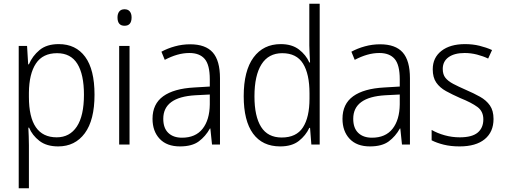

<svg xmlns="http://www.w3.org/2000/svg" viewBox="-20 -780 2724 1036"><path d="M297 -542Q389 -542 439.5 -473.5Q490 -405 490 -269Q490 -132 437.5 -61Q385 10 294 10Q231 10 192.5 -20Q154 -50 137 -91H133Q134 -69 135 -44Q136 -19 136 4V236H81V-532H126L132 -433H136Q155 -478 193.5 -510Q232 -542 297 -542ZM288 -493Q211 -493 174 -437.5Q137 -382 136 -280V-257Q136 -39 286 -39Q356 -39 394.5 -97Q433 -155 433 -269Q433 -378 397.5 -435.5Q362 -493 288 -493Z M652 -730Q671 -730 680.5 -718Q690 -706 690 -686Q690 -641 652 -641Q614 -641 614 -686Q614 -706 623.5 -718Q633 -730 652 -730ZM679 -532V0H623V-532Z M1006 -541Q1089 -541 1128 -497Q1167 -453 1167 -358V0H1124L1115 -87H1113Q1089 -44 1052.5 -17Q1016 10 951 10Q880 10 841.5 -31Q803 -72 803 -139Q803 -219 860.5 -260.5Q918 -302 1028 -308L1112 -313V-352Q1112 -430 1084.5 -462Q1057 -494 1002 -494Q969 -494 936 -484.5Q903 -475 869 -457L851 -501Q884 -519 924 -530Q964 -541 1006 -541ZM1034 -266Q861 -256 861 -139Q861 -89 888 -63Q915 -37 962 -37Q1035 -37 1073 -85Q1111 -133 1112 -217V-270Z M1492 10Q1396 10 1345.5 -59Q1295 -128 1295 -261Q1295 -398 1348 -470Q1401 -542 1495 -542Q1555 -542 1593 -513Q1631 -484 1649 -443H1653Q1652 -466 1650.5 -490.5Q1649 -515 1649 -535V-760H1705V0H1660L1653 -90H1649Q1630 -49 1592.5 -19.5Q1555 10 1492 10ZM1500 -38Q1579 -38 1614.5 -92.5Q1650 -147 1650 -248V-276Q1650 -381 1615 -437Q1580 -493 1503 -493Q1429 -493 1391 -433Q1353 -373 1353 -260Q1353 -152 1389 -95Q1425 -38 1500 -38Z M2031 -541Q2114 -541 2153 -497Q2192 -453 2192 -358V0H2149L2140 -87H2138Q2114 -44 2077.5 -17Q2041 10 1976 10Q1905 10 1866.5 -31Q1828 -72 1828 -139Q1828 -219 1885.5 -260.5Q1943 -302 2053 -308L2137 -313V-352Q2137 -430 2109.5 -462Q2082 -494 2027 -494Q1994 -494 1961 -484.5Q1928 -475 1894 -457L1876 -501Q1909 -519 1949 -530Q1989 -541 2031 -541ZM2059 -266Q1886 -256 1886 -139Q1886 -89 1913 -63Q1940 -37 1987 -37Q2060 -37 2098 -85Q2136 -133 2137 -217V-270Z M2643 -138Q2643 -68 2595.5 -29Q2548 10 2460 10Q2412 10 2374 0.5Q2336 -9 2309 -23V-79Q2340 -61 2379.5 -50Q2419 -39 2461 -39Q2527 -39 2557.5 -64.5Q2588 -90 2588 -136Q2588 -179 2556.5 -202.5Q2525 -226 2463 -251Q2420 -270 2386.5 -288.5Q2353 -307 2334 -334.5Q2315 -362 2315 -406Q2315 -469 2362 -505.5Q2409 -542 2489 -542Q2531 -542 2567.5 -533Q2604 -524 2635 -510L2614 -464Q2587 -477 2554 -485.5Q2521 -494 2487 -494Q2432 -494 2400.5 -471.5Q2369 -449 2369 -408Q2369 -378 2383.5 -360Q2398 -342 2425.5 -327.5Q2453 -313 2494 -295Q2536 -277 2570 -258Q2604 -239 2623.5 -211Q2643 -183 2643 -138Z"/></svg>

Font: Noto Sans Tamil SemiCondensed Light
Style: Regular
Weight: 300
Width: 4
Designer: Jelle Bosma - Monotype Design Team
Foundry: Monotype Imaging Inc.
Version: Version 2.004; ttfautohint (v1.8.4.7-5d5b)